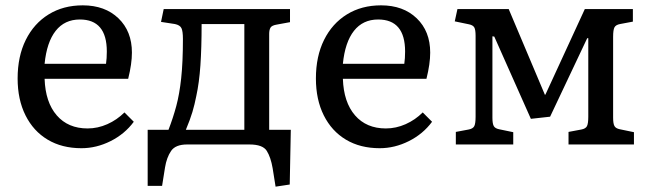

<svg xmlns="http://www.w3.org/2000/svg" viewBox="-20 -541 2440 719"><path d="M285 14Q212 14 158.5 -18Q105 -50 75.5 -109Q46 -168 46 -247Q46 -330 76.5 -391.5Q107 -453 162 -487Q217 -521 290 -521Q373 -521 423.5 -472.5Q474 -424 474 -344Q474 -302 460 -246H147Q150 -158 192.5 -109Q235 -60 308 -60Q346 -60 382 -76Q418 -92 446 -120L481 -85Q447 -39 394 -12.5Q341 14 285 14ZM147 -302H377Q380 -322 380 -348Q380 -468 279 -468Q222 -468 188.5 -425.5Q155 -383 147 -302Z M1012 158 1001 89Q994 48 979 24Q964 0 914 0H681Q637 0 620.5 24.5Q604 49 598 86L587 155H533V-55H611Q628 -99 640 -143.5Q652 -188 658.5 -248Q665 -308 665 -395Q665 -424 659.5 -435.5Q654 -447 635 -451L583 -459L593 -507H1066V-458L1017 -449Q998 -446 993 -437.5Q988 -429 988 -414V-55H1069L1065 150ZM676 -55H895V-451H735Q735 -362 730.5 -296.5Q726 -231 715 -181Q709 -150 700.5 -121.5Q692 -93 676 -55Z M1402 14Q1329 14 1275.5 -18Q1222 -50 1192.5 -109Q1163 -168 1163 -247Q1163 -330 1193.5 -391.5Q1224 -453 1279 -487Q1334 -521 1407 -521Q1490 -521 1540.5 -472.5Q1591 -424 1591 -344Q1591 -302 1577 -246H1264Q1267 -158 1309.5 -109Q1352 -60 1425 -60Q1463 -60 1499 -76Q1535 -92 1563 -120L1598 -85Q1564 -39 1511 -12.5Q1458 14 1402 14ZM1264 -302H1494Q1497 -322 1497 -348Q1497 -468 1396 -468Q1339 -468 1305.5 -425.5Q1272 -383 1264 -302Z M1687 0V-47L1735 -56Q1751 -59 1756 -68.5Q1761 -78 1761 -104V-407Q1761 -430 1756 -438.5Q1751 -447 1736 -450L1683 -461L1693 -507H1885L2021 -185L2024 -190L2170 -507H2350V-460L2302 -451Q2286 -448 2281 -438.5Q2276 -429 2276 -403V-100Q2276 -78 2281 -69Q2286 -60 2301 -57L2354 -46V0H2109V-47L2157 -56Q2173 -59 2178 -68.5Q2183 -78 2183 -104V-398H2179L2040 -104L1968 -96L1831 -404L1824 -405V-100Q1824 -78 1829 -69Q1834 -60 1849 -57L1902 -46V0Z"/></svg>

Font: Text Regular
Style: Regular
Weight: 400
Designer: Latin by Veronika Burian and Jose Scaglione. Greek by Irene Vlachou. Cyrillic by Vera Evstafieva.
Foundry: TypeTogether
Version: Version 3.002